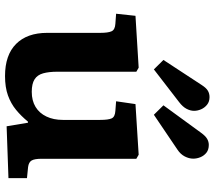

<svg xmlns="http://www.w3.org/2000/svg" viewBox="-66 -794 874 783"><g transform="rotate(90 371.5 -403.0)"><path d="M290.5 14Q205 14 159.7 -31Q114.5 -76 114.5 -158V-374Q114.5 -406 108.2 -420.2Q102 -434.5 77.5 -436L36.5 -439L45 -518L256.5 -531L273 -521.5V-199Q273 -165 279.5 -141.5Q286 -118 304 -106.5Q322 -95 355 -95Q391 -95 416.5 -110.5Q442 -126 455.7 -154.8Q469.5 -183.5 469.5 -222V-373.5Q469.5 -407.5 463.2 -421Q457 -434.5 432.5 -436L393.5 -439L405 -518L611.5 -531L628 -521.5V-135Q628 -106.5 635 -94.5Q642 -82.5 662 -80L707 -75.5V0L495.5 7.5L481 -79.5H476.5Q454 -52 428.5 -31Q403 -10 369.8 2Q336.5 14 290.5 14ZM448.5 -593 410 -632 522 -785.5Q535 -803.5 546.8 -810.3Q558.5 -817 571.5 -817Q591 -817 603.3 -807.3Q615.5 -797.5 621.5 -783Q627.5 -768.5 627.5 -753.5Q627.5 -736.5 618.5 -719Q609.5 -701.5 590.5 -689ZM263.5 -593 225 -632 327.5 -788.5Q339.5 -807 351 -813.5Q362.5 -820 376.5 -820Q395 -820 407.5 -810Q420 -800 426.3 -785.5Q432.5 -771 432.5 -757Q432.5 -742 424.3 -726.3Q416 -710.5 397 -696Z"/></g></svg>

Font: Literata Variable Black
Style: Regular
Weight: 900
Designer: Latin by Veronika Burian and Jose Scaglione. Greek by Irene Vlachou. Cyrillic by Vera Evstafieva.
Foundry: TypeTogether
Version: Version 3.021